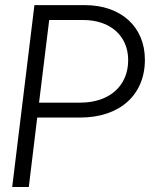

<svg xmlns="http://www.w3.org/2000/svg" viewBox="-20 -748 600 768"><path d="M28.8 0H95.2L128.9 -277.8H300.8C459.5 -277.8 559.6 -368.7 559.6 -508.8C559.6 -641.1 463.9 -727.5 319.3 -727.5H117.7ZM136.2 -337.4 176.8 -668H312.5C420.9 -668 492.7 -605 492.7 -507.3C492.7 -404.8 418 -337.4 300.8 -337.4Z"/></svg>

Font: Guggenheim Sans Display Light
Style: Italic
Weight: 300
Italic angle: -7°
Designer: Modified by Tom Baber under direction of Pentagram Design 2023
Foundry: rsms
Version: Version 1.001;Glyphs 3.1.2 (3151)